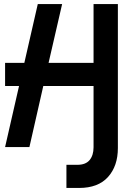

<svg xmlns="http://www.w3.org/2000/svg" viewBox="-20 -720 647 940"><path d="M438 0V-298.8H191.9L124 0H4.9L73.2 -298.8H4.9V-412.1H99.1L165 -700.2H284.2L217.8 -412.1H438V-700.2H557.1V0ZM305.2 200.2H367.2Q460.4 200.2 508.8 146.5Q557.1 92.8 557.1 4.9V0H438V1Q438 40.5 418.7 63.7Q399.4 86.9 358.9 86.9H305.2Z"/></svg>

Font: Cakra Normal
Style: Regular
Weight: 400
Designer: Lucia Kollert, Vojtech Kollert
Foundry: OoM Type
Version: Version 1.000;Glyphs 3.1.1 (3148)